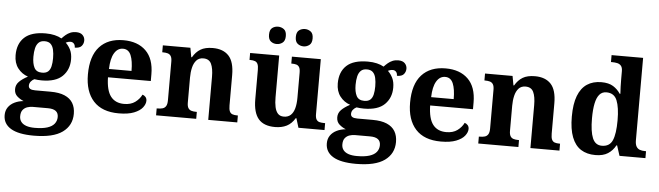

<svg xmlns="http://www.w3.org/2000/svg" viewBox="-56 -994 5025 1464"><g transform="rotate(5 2457.0 -262.0)"><path d="M235.6 235.9Q118.3 235.9 59.9 200.6Q1.5 165.3 1.5 99.2Q1.5 64.3 19 38.9Q36.5 13.6 67.1 -1.4Q97.6 -16.4 136.4 -20.1Q110 -30.2 86.7 -50.4Q63.4 -70.7 63.4 -105.6Q63.4 -138.5 87 -162.5Q110.7 -186.5 152.8 -208.8Q105.7 -224.5 75.3 -264Q44.8 -303.5 44.8 -363.9Q44.8 -451.6 97.3 -500.3Q149.8 -548.9 259.5 -548.9Q297.8 -548.9 328.6 -541.5Q359.5 -534.1 381.6 -521.1Q395.7 -536.2 411.1 -549.3Q426.6 -562.3 445.9 -570.5Q465.3 -578.6 490.2 -578.6Q523.1 -578.6 539.9 -561.4Q556.7 -544.1 556.7 -520.2Q556.7 -496.3 541.6 -478.2Q526.5 -460.1 489.2 -460.1Q489.2 -480.4 479 -491Q468.7 -501.6 454.5 -501.6Q442.7 -501.6 433.8 -498.6Q425 -495.6 417.3 -492Q439.5 -471.5 454.3 -441.6Q469.1 -411.6 469.1 -368.1Q469.1 -289.4 418.2 -239.3Q367.3 -189.1 259.5 -189.1Q248.6 -189.1 230.5 -190.3Q212.4 -191.5 203.6 -193.5Q189.8 -187.6 177.8 -173.5Q165.9 -159.3 165.9 -141Q165.9 -124.7 178.2 -117Q190.6 -109.3 216.8 -109.3H333.9Q400.9 -109.3 443.2 -91Q485.6 -72.7 505.9 -38.6Q526.2 -4.5 526.2 43.7Q526.2 132.6 455 184.3Q383.8 235.9 235.6 235.9ZM238.2 175.9Q296.9 175.9 333.8 164.2Q370.8 152.5 388.3 130.2Q405.9 107.9 405.9 78.1Q405.9 47.8 386 32.9Q366.1 17.9 325.3 17.9H209.4Q189.5 17.9 168.8 24.6Q148.2 31.2 134.2 48.3Q120.2 65.4 120.2 97.3Q120.2 122.2 133.6 139.9Q146.9 157.6 173.4 166.8Q200 175.9 238.2 175.9ZM257.1 -248.1Q287.2 -248.1 303.2 -262.3Q319.2 -276.4 325.4 -303Q331.6 -329.5 331.6 -365Q331.6 -401.9 325.2 -429.9Q318.8 -458 302.8 -473.4Q286.7 -488.9 256.6 -488.9Q227.5 -488.9 211 -472.9Q194.5 -457 187.8 -428.9Q181.1 -400.9 181.1 -364Q181.1 -311.6 197.4 -279.9Q213.7 -248.1 257.1 -248.1Z M866.1 10Q738 10 672.4 -62.3Q606.9 -134.6 606.9 -265.2Q606.9 -405.7 671.8 -477.3Q736.8 -548.9 855 -548.9Q964.2 -548.9 1026.6 -488Q1089.1 -427.2 1089.1 -308.2V-256.9H761.3Q763.3 -156.6 798.5 -110.9Q833.7 -65.2 901 -65.2Q952.4 -65.2 985.5 -89.3Q1018.5 -113.4 1035.3 -147.9Q1049.3 -143.8 1059.1 -132.5Q1068.8 -121.1 1068.8 -104.1Q1068.8 -78.3 1048.1 -51.8Q1027.3 -25.3 982.8 -7.7Q938.3 10 866.1 10ZM935.9 -320.8Q935.9 -397.3 917.8 -440.6Q899.6 -483.9 857 -483.9Q815.4 -483.9 790.4 -442.1Q765.4 -400.4 763.3 -320.8Z M1151.9 0V-53H1157.6Q1180.6 -53 1197 -57.7Q1213.5 -62.4 1222.8 -77.4Q1232 -92.3 1232 -122.1V-417.9Q1232 -446.1 1223.3 -460.1Q1214.7 -474 1199 -478.5Q1183.3 -483 1161.3 -483H1156.9V-536H1367.6L1380.6 -464.9H1385.6Q1409.6 -506.4 1445 -527.6Q1480.3 -548.9 1538.7 -548.9Q1618.3 -548.9 1660.8 -503.3Q1703.2 -457.6 1703.2 -355.8V-123.9Q1703.2 -93.4 1710.4 -78.2Q1717.6 -63 1732.3 -58Q1746.9 -53 1768.9 -53H1773.4V0H1551.2V-328.8Q1551.2 -393.2 1534.5 -428.6Q1517.9 -464 1473.7 -464Q1440.3 -464 1420.8 -442.4Q1401.2 -420.8 1392.9 -385.5Q1384.6 -350.2 1384.6 -309V-118.3Q1384.6 -90.4 1393 -76.5Q1401.4 -62.6 1417.1 -57.8Q1432.7 -53 1454.7 -53H1459.2V0Z M2062.7 10Q1976.2 10 1935.5 -38.2Q1894.8 -86.5 1894.8 -187.7V-412.1Q1894.8 -441.5 1888.2 -456.6Q1881.7 -471.7 1867.2 -477.3Q1852.8 -483 1828.5 -483H1824.9V-536H2047.4V-215.9Q2047.4 -173.5 2054.3 -141.7Q2061.2 -109.8 2077.5 -92.3Q2093.8 -74.9 2122.8 -74.9Q2155.2 -74.9 2175.4 -93.6Q2195.6 -112.4 2204.8 -146.6Q2214 -180.8 2214 -227V-419.1Q2214 -448.2 2205.6 -461.7Q2197.2 -475.3 2182.5 -479.1Q2167.8 -483 2148.3 -483H2144.7V-536H2366V-116Q2366 -87.5 2374.6 -73.9Q2383.2 -60.3 2398.5 -56.7Q2413.8 -53 2432.9 -53H2441.2V0H2241.6L2219.9 -71.1H2214.9Q2189.1 -27.9 2151.6 -9Q2114 10 2062.7 10ZM2226.2 -621.6Q2200.2 -621.6 2180.8 -636.7Q2161.3 -651.8 2161.3 -688Q2161.3 -725.2 2180.8 -739.8Q2200.2 -754.4 2226.2 -754.4Q2250.1 -754.4 2270.1 -739.8Q2290 -725.2 2290 -688Q2290 -651.8 2270.1 -636.7Q2250.1 -621.6 2226.2 -621.6ZM2020 -621.6Q1994.5 -621.6 1975.4 -636.7Q1956.2 -651.8 1956.2 -688Q1956.2 -725.2 1975.4 -739.8Q1994.5 -754.4 2020 -754.4Q2045.1 -754.4 2065 -739.8Q2084.9 -725.2 2084.9 -688Q2084.9 -651.8 2065 -636.7Q2045.1 -621.6 2020 -621.6Z M2701.6 235.9Q2584.3 235.9 2525.9 200.6Q2467.5 165.3 2467.5 99.2Q2467.5 64.3 2485 38.9Q2502.5 13.6 2533.1 -1.4Q2563.6 -16.4 2602.4 -20.1Q2576 -30.2 2552.7 -50.4Q2529.4 -70.7 2529.4 -105.6Q2529.4 -138.5 2553 -162.5Q2576.7 -186.5 2618.8 -208.8Q2571.7 -224.5 2541.3 -264Q2510.8 -303.5 2510.8 -363.9Q2510.8 -451.6 2563.3 -500.3Q2615.8 -548.9 2725.5 -548.9Q2763.8 -548.9 2794.6 -541.5Q2825.5 -534.1 2847.6 -521.1Q2861.7 -536.2 2877.1 -549.3Q2892.6 -562.3 2911.9 -570.5Q2931.3 -578.6 2956.2 -578.6Q2989.1 -578.6 3005.9 -561.4Q3022.7 -544.1 3022.7 -520.2Q3022.7 -496.3 3007.6 -478.2Q2992.5 -460.1 2955.2 -460.1Q2955.2 -480.4 2945 -491Q2934.7 -501.6 2920.5 -501.6Q2908.7 -501.6 2899.8 -498.6Q2891 -495.6 2883.3 -492Q2905.5 -471.5 2920.3 -441.6Q2935.1 -411.6 2935.1 -368.1Q2935.1 -289.4 2884.2 -239.3Q2833.3 -189.1 2725.5 -189.1Q2714.6 -189.1 2696.5 -190.3Q2678.4 -191.5 2669.6 -193.5Q2655.8 -187.6 2643.8 -173.5Q2631.9 -159.3 2631.9 -141Q2631.9 -124.7 2644.2 -117Q2656.6 -109.3 2682.8 -109.3H2799.9Q2866.9 -109.3 2909.2 -91Q2951.6 -72.7 2971.9 -38.6Q2992.2 -4.5 2992.2 43.7Q2992.2 132.6 2921 184.3Q2849.8 235.9 2701.6 235.9ZM2704.2 175.9Q2762.9 175.9 2799.8 164.2Q2836.8 152.5 2854.3 130.2Q2871.9 107.9 2871.9 78.1Q2871.9 47.8 2852 32.9Q2832.1 17.9 2791.3 17.9H2675.4Q2655.5 17.9 2634.8 24.6Q2614.2 31.2 2600.2 48.3Q2586.2 65.4 2586.2 97.3Q2586.2 122.2 2599.6 139.9Q2612.9 157.6 2639.4 166.8Q2666 175.9 2704.2 175.9ZM2723.1 -248.1Q2753.2 -248.1 2769.2 -262.3Q2785.2 -276.4 2791.4 -303Q2797.6 -329.5 2797.6 -365Q2797.6 -401.9 2791.2 -429.9Q2784.8 -458 2768.8 -473.4Q2752.7 -488.9 2722.6 -488.9Q2693.5 -488.9 2677 -472.9Q2660.5 -457 2653.8 -428.9Q2647.1 -400.9 2647.1 -364Q2647.1 -311.6 2663.4 -279.9Q2679.7 -248.1 2723.1 -248.1Z M3332.1 10Q3204 10 3138.4 -62.3Q3072.9 -134.6 3072.9 -265.2Q3072.9 -405.7 3137.8 -477.3Q3202.8 -548.9 3321 -548.9Q3430.2 -548.9 3492.6 -488Q3555.1 -427.2 3555.1 -308.2V-256.9H3227.3Q3229.3 -156.6 3264.5 -110.9Q3299.7 -65.2 3367 -65.2Q3418.4 -65.2 3451.5 -89.3Q3484.5 -113.4 3501.3 -147.9Q3515.3 -143.8 3525.1 -132.5Q3534.8 -121.1 3534.8 -104.1Q3534.8 -78.3 3514.1 -51.8Q3493.3 -25.3 3448.8 -7.7Q3404.3 10 3332.1 10ZM3401.9 -320.8Q3401.9 -397.3 3383.8 -440.6Q3365.6 -483.9 3323 -483.9Q3281.4 -483.9 3256.4 -442.1Q3231.4 -400.4 3229.3 -320.8Z M3617.9 0V-53H3623.6Q3646.6 -53 3663 -57.7Q3679.5 -62.4 3688.8 -77.4Q3698 -92.3 3698 -122.1V-417.9Q3698 -446.1 3689.3 -460.1Q3680.7 -474 3665 -478.5Q3649.3 -483 3627.3 -483H3622.9V-536H3833.6L3846.6 -464.9H3851.6Q3875.6 -506.4 3911 -527.6Q3946.3 -548.9 4004.7 -548.9Q4084.3 -548.9 4126.8 -503.3Q4169.2 -457.6 4169.2 -355.8V-123.9Q4169.2 -93.4 4176.4 -78.2Q4183.6 -63 4198.3 -58Q4212.9 -53 4234.9 -53H4239.4V0H4017.2V-328.8Q4017.2 -393.2 4000.5 -428.6Q3983.9 -464 3939.7 -464Q3906.3 -464 3886.8 -442.4Q3867.2 -420.8 3858.9 -385.5Q3850.6 -350.2 3850.6 -309V-118.3Q3850.6 -90.4 3859 -76.5Q3867.4 -62.6 3883.1 -57.8Q3898.7 -53 3920.7 -53H3925.2V0Z M4514.9 10Q4449.1 10 4403.7 -19Q4358.3 -48 4334.5 -109.5Q4310.7 -171 4310.7 -267Q4310.7 -364 4334.5 -425.8Q4358.3 -487.6 4403.5 -517.7Q4448.7 -547.7 4512.9 -547.7Q4569.2 -547.7 4603.4 -526.4Q4637.6 -505.1 4659 -471.9H4664.4Q4662.6 -495.8 4661.7 -526.6Q4660.8 -557.3 4660.8 -584.2V-644.8Q4660.8 -672.4 4649.5 -685.8Q4638.3 -699.1 4620 -703.1Q4601.7 -707 4579.8 -707H4571.9V-760H4813.3V-129.1Q4813.3 -99 4822.8 -82.2Q4832.3 -65.5 4849.3 -59.3Q4866.4 -53 4889.5 -53H4897.5V0H4699L4674 -77.8H4668.9Q4646.9 -37 4610.3 -13.5Q4573.7 10 4514.9 10ZM4557.8 -65Q4617.3 -65 4639 -115.2Q4660.8 -165.4 4660.8 -268.7Q4660.8 -367.5 4639 -420.7Q4617.3 -473.9 4557.8 -473.9Q4524.6 -473.9 4504.3 -450Q4484 -426.1 4474.6 -380.3Q4465.1 -334.5 4465.1 -267.6Q4465.1 -166.4 4486.4 -115.7Q4507.7 -65 4557.8 -65Z"/></g></svg>

Font: Noto Serif Lao
Style: Regular
Weight: 400
Designer: Monotype Design Team
Foundry: Monotype Imaging Inc.
Version: Version 2.003